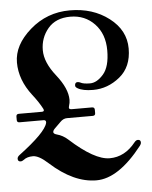

<svg xmlns="http://www.w3.org/2000/svg" viewBox="-69 -762 656 828"><g transform="rotate(-5 259.0 -348.0)"><path d="M-15.6 -100.1Q-15.6 -108.4 -5.9 -115.7Q109.9 -202.6 120.1 -243.2Q120.6 -245.1 120.6 -247.1Q120.6 -256.3 109.9 -256.3H6.3Q-4.9 -256.3 -4.9 -267.1V-281.7Q-4.9 -293 6.3 -293H105.5Q115.2 -293 115.2 -298.8Q115.2 -301.8 113.3 -305.7Q98.1 -335 71.3 -369.1Q17.6 -438.5 17.6 -513.9Q17.6 -589.4 91.3 -653.8Q165 -718.3 264.2 -718.3Q363.3 -718.3 433.1 -665Q502.9 -611.8 502.9 -532.2Q502.9 -452.6 450.7 -410.2Q398.4 -367.7 335 -367.7Q290.5 -367.7 268.1 -380.9Q258.8 -386.2 258.8 -392.6Q258.8 -407.2 270.5 -407.2Q276.9 -407.2 282.2 -404.3Q294.9 -397 324.2 -397Q353.5 -397 381.8 -429.2Q410.2 -461.4 410.2 -532.5Q410.2 -603.5 368.7 -647.2Q327.1 -690.9 263.9 -690.9Q200.7 -690.9 167 -650.9Q133.3 -610.8 133.3 -557.1Q133.3 -503.9 181.6 -443.4Q229.5 -382.8 229.5 -334Q229.5 -321.3 224.9 -307.1Q220.2 -293 234.9 -293H323.2Q334.5 -293 334.5 -281.7V-267.1Q334.5 -256.3 323.2 -256.3H211.9Q195.3 -256.3 182.1 -242.4Q168.9 -228.5 158.2 -218.8Q147.5 -209 147.5 -201.4Q147.5 -193.8 162.1 -189.9Q188 -183.1 209.5 -163.6Q314.9 -67.9 380.4 -67.9Q445.8 -67.9 492.7 -127Q500 -136.2 507.8 -136.2Q520 -136.2 520 -124.5Q520 -117.2 514.6 -110.4Q411.1 22 315.4 22Q216.8 22 116.2 -69.3Q76.7 -105.5 51 -105.5Q25.4 -105.5 10.3 -93.3Q3.4 -87.9 -3.4 -87.9Q-15.6 -87.9 -15.6 -100.1Z"/></g></svg>

Font: UnifrakturMaguntia
Style: Book
Weight: 400
Designer: j. 'mach' wust, Gerrit Ansmann, Georg Duffner, based on a font by Peter Wiegel, original typeface by Carl Albert Fahrenw
Version: Version 2017-03-19